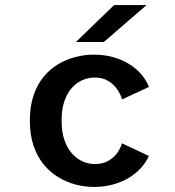

<svg xmlns="http://www.w3.org/2000/svg" viewBox="-20 -728 690 759"><path d="M351 11Q315 11 278.8 1.5Q242.5 -8 210 -27.8Q177.5 -47.5 152.2 -78.5Q127 -109.5 112.5 -152.2Q98 -195 98 -251Q98 -307.5 112.5 -350.5Q127 -393.5 152.2 -424.2Q177.5 -455 210 -474.2Q242.5 -493.5 278.8 -502.8Q315 -512 351 -512Q392 -512 426.8 -502.2Q461.5 -492.5 489.8 -475.2Q518 -458 538 -434.8Q558 -411.5 569 -384.5L462.5 -335Q457 -354.5 443.5 -374.5Q430 -394.5 408 -408Q386 -421.5 354 -421.5Q330.5 -421.5 307.5 -412Q284.5 -402.5 265.5 -382.2Q246.5 -362 235 -329.5Q223.5 -297 223.5 -251Q223.5 -205.5 235 -173.2Q246.5 -141 265.5 -120.2Q284.5 -99.5 307.5 -89.5Q330.5 -79.5 354 -79.5Q386 -79.5 408.2 -92.2Q430.5 -105 443.8 -124Q457 -143 462 -161.5L568.5 -111.5Q557.5 -87 537.8 -64.8Q518 -42.5 490 -25.5Q462 -8.5 427.2 1.2Q392.5 11 351 11ZM390.5 -562H280L431 -708H559.5Z"/></svg>

Font: Trispace Thin Medium
Style: Regular
Weight: 500
Version: Version 1.210